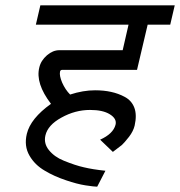

<svg xmlns="http://www.w3.org/2000/svg" viewBox="-20 -633 678 723"><path d="M151 -123Q144 -93 164 -68Q185 -42 220 -28Q264 -10 296 -3Q329 5 377 10L346 70Q335 70 302 65Q270 60 229 46Q184 31 149 10Q111 -12 91 -47Q70 -83 81 -129Q95 -187 172 -242Q113 -319 128 -379Q134 -405 157 -425Q179 -444 204 -444H442L464 -540H115L132 -613H638L621 -540H536L496 -370H215Q207 -370 206 -363Q203 -348 214 -322Q226 -295 244 -277Q293 -293 338 -293Q371 -293 398 -287Q426 -281 450 -268Q476 -254 486 -227Q496 -200 487 -160Q482 -139 466 -118Q447 -94 439 -87Q430 -80 405 -61L357 -107Q406 -129 415 -163Q421 -186 393 -203Q367 -219 319 -219Q263 -219 211 -190Q160 -162 151 -123Z"/></svg>

Font: Miedinger
Style: Italic
Weight: 400
Italic angle: -13°
Version: Version 001.000